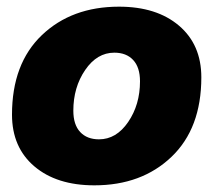

<svg xmlns="http://www.w3.org/2000/svg" viewBox="-20 -546 640 576"><path d="M277 -128Q329 -128 364.5 -180Q400 -232 400 -302Q400 -344 379.5 -366Q359 -388 323 -388Q271 -388 235.5 -336Q200 -284 200 -214Q200 -172 220.5 -150Q241 -128 277 -128ZM263 10Q150 10 83 -47Q16 -104 16 -202Q16 -355 105.5 -440.5Q195 -526 337 -526Q450 -526 517 -469Q584 -412 584 -314Q584 -161 494.5 -75.5Q405 10 263 10Z"/></svg>

Font: Creato Display Black
Style: Italic
Weight: 900
Italic angle: -10°
Version: Version 1.000